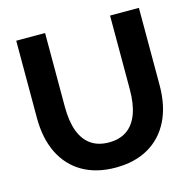

<svg xmlns="http://www.w3.org/2000/svg" viewBox="-108 -842 975 967"><g transform="rotate(-15 379.5 -358.5)"><path d="M699.2 -732.4V-329.6Q699.2 -222.2 660.9 -145Q622.6 -67.9 551 -26.6Q479.5 14.6 379.4 14.6Q279.8 14.6 208 -26.6Q136.2 -67.9 97.9 -145Q59.6 -222.2 59.6 -329.6V-732.4H210V-348.1Q210 -271.5 229.2 -220.2Q248.5 -168.9 286.1 -142.8Q323.7 -116.7 379.4 -116.7Q435.1 -116.7 472.7 -142.8Q510.3 -168.9 529.5 -220.2Q548.8 -271.5 548.8 -348.1V-732.4Z"/></g></svg>

Font: Kumbh Sans
Style: Bold
Weight: 700
Version: Version 1.005